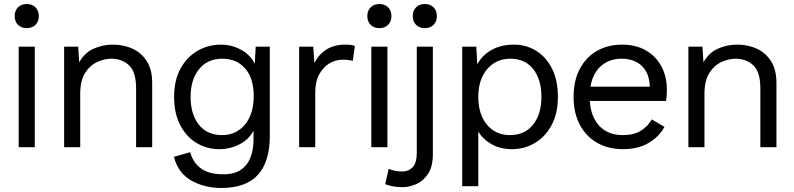

<svg xmlns="http://www.w3.org/2000/svg" viewBox="-20 -732 3950 955"><path d="M153 -500V0H73V-500ZM113 -712Q140 -712 156.5 -695.5Q173 -679 173 -652Q173 -625 156.5 -608.5Q140 -592 113 -592Q86 -592 69.5 -608.5Q53 -625 53 -652Q53 -679 69.5 -695.5Q86 -712 113 -712Z M299 0V-500H369L374 -422Q400 -469 445 -489.5Q490 -510 542 -510Q596 -510 640 -489.5Q684 -469 710.5 -427Q737 -385 737 -320V0H657V-292Q657 -375 621.5 -407.5Q586 -440 534 -440Q498 -440 462 -423Q426 -406 402.5 -368Q379 -330 379 -266V0Z M1081 203Q997 203 931.5 166Q866 129 845 48L926 25Q940 77 980 106Q1020 135 1091 135Q1145 135 1178 112.5Q1211 90 1226 51Q1241 12 1241 -37V-82Q1218 -38 1171 -14Q1124 10 1071 10Q1009 10 957.5 -21Q906 -52 876 -110.5Q846 -169 846 -250Q846 -333 878 -391Q910 -449 963 -479.5Q1016 -510 1079 -510Q1132 -510 1179 -484.5Q1226 -459 1247 -414L1252 -500H1322V-56Q1322 73 1262.5 138Q1203 203 1081 203ZM1084 -60Q1155 -60 1198.5 -112.5Q1242 -165 1242 -253Q1242 -343 1199.5 -391.5Q1157 -440 1086 -440Q1012 -440 970 -388Q928 -336 928 -250Q928 -164 969 -112Q1010 -60 1084 -60Z M1468 0V-500H1538L1544 -418Q1564 -460 1602.5 -485Q1641 -510 1697 -510Q1708 -510 1721.5 -509Q1735 -508 1745 -503L1735 -430Q1725 -432 1713 -433.5Q1701 -435 1683 -435Q1650 -435 1619 -417Q1588 -399 1568 -362.5Q1548 -326 1548 -270V0Z M1907 -500V0H1827V-500ZM1867 -712Q1894 -712 1910.5 -695.5Q1927 -679 1927 -652Q1927 -625 1910.5 -608.5Q1894 -592 1867 -592Q1840 -592 1823.5 -608.5Q1807 -625 1807 -652Q1807 -679 1823.5 -695.5Q1840 -712 1867 -712Z M2133 -500V35Q2133 97 2109 133Q2085 169 2050 184Q2015 199 1981 199Q1955 199 1933 194.5Q1911 190 1896 184L1913 108Q1926 113 1942 117Q1958 121 1980 121Q2012 121 2032.5 100Q2053 79 2053 27V-500ZM2093 -712Q2120 -712 2136.5 -695.5Q2153 -679 2153 -652Q2153 -625 2136.5 -608.5Q2120 -592 2093 -592Q2066 -592 2049.5 -608.5Q2033 -625 2033 -652Q2033 -679 2049.5 -695.5Q2066 -712 2093 -712Z M2279 194V-500H2349L2354 -412Q2377 -456 2424 -483Q2471 -510 2536 -510Q2598 -510 2647.5 -479Q2697 -448 2726 -390Q2755 -332 2755 -250Q2755 -169 2724 -110.5Q2693 -52 2641 -21Q2589 10 2527 10Q2469 10 2425.5 -14.5Q2382 -39 2359 -78V194ZM2516 -60Q2590 -60 2631.5 -112Q2673 -164 2673 -250Q2673 -336 2632.5 -388Q2592 -440 2519 -440Q2447 -440 2403 -388Q2359 -336 2359 -250Q2359 -164 2402 -112Q2445 -60 2516 -60Z M3079 10Q3007 10 2951.5 -21Q2896 -52 2864.5 -110.5Q2833 -169 2833 -250Q2833 -331 2864 -389.5Q2895 -448 2949.5 -479Q3004 -510 3074 -510Q3144 -510 3194 -480.5Q3244 -451 3270.5 -400.5Q3297 -350 3297 -286Q3297 -269 3296 -255Q3295 -241 3293 -230H2914Q2918 -152 2961 -106Q3004 -60 3077 -60Q3132 -60 3166.5 -81Q3201 -102 3222 -138L3285 -101Q3257 -50 3204.5 -20Q3152 10 3079 10ZM2917 -301H3212Q3210 -369 3172 -404.5Q3134 -440 3072 -440Q3010 -440 2969 -403.5Q2928 -367 2917 -301Z M3404 0V-500H3474L3479 -422Q3505 -469 3550 -489.5Q3595 -510 3647 -510Q3701 -510 3745 -489.5Q3789 -469 3815.5 -427Q3842 -385 3842 -320V0H3762V-292Q3762 -375 3726.5 -407.5Q3691 -440 3639 -440Q3603 -440 3567 -423Q3531 -406 3507.5 -368Q3484 -330 3484 -266V0Z"/></svg>

Font: Prodigy Sans
Style: Regular
Weight: 400
Designer: Wei Huang
Foundry: Wei Huang
Version: Version 1.003; ttfautohint (v1.8.3)